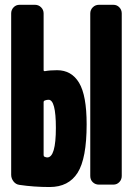

<svg xmlns="http://www.w3.org/2000/svg" viewBox="-20 -750 540 780"><path d="M440.4 -730.5Q455.1 -730.5 464.8 -720.2Q474.6 -710 474.6 -695.3V-35.2Q474.6 -20.5 464.8 -10.3Q455.1 0 440.4 0H381.8Q367.2 0 356.9 -9.8Q346.7 -19.5 346.7 -35.2V-695.3Q346.7 -710 356.9 -720.2Q367.2 -730.5 381.8 -730.5ZM171.9 -110.4Q207 -110.4 207 -230.5Q207 -345.7 176.8 -344.7Q169.9 -344.7 162.1 -341.8Q157.2 -339.8 157.2 -335V-120.1Q157.2 -114.3 161.1 -113.3Q167 -110.4 171.9 -110.4ZM211.9 -464.8Q270.5 -464.8 301.3 -413.6Q332 -362.3 332 -245.1Q332 -106.4 295.4 -48.3Q258.8 9.8 181.6 9.8Q117.2 9.8 58.6 1Q43.9 -1 34.7 -13.2Q25.4 -25.4 25.4 -40V-695.3Q25.4 -710 35.2 -720.2Q44.9 -730.5 59.6 -730.5H122.1Q136.7 -730.5 147 -720.2Q157.2 -710 157.2 -695.3V-464.8Q157.2 -460.9 162.1 -460.9Q182.6 -464.8 211.9 -464.8Z"/></svg>

Font: Rounded-L Mgen+ 1m bold
Style: Bold
Weight: 700
Designer: [Source Han Sans]
Ryoko NISHIZUKA  (kana & ideographs); Paul D. Hunt (Latin, Greek & Cyrillic); Wenlong ZHANG  (bopomofo
Version: Version 1.059.20150602